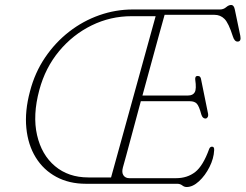

<svg xmlns="http://www.w3.org/2000/svg" viewBox="-20 -738 986 771"><path d="M691.5 0H325Q257.5 0 206 -27.8Q154.5 -55.5 123.5 -105.8Q92.5 -156 85.8 -223.8Q79 -291.5 100.5 -371.5Q120 -446.5 161 -507Q202 -567.5 257.8 -610.8Q313.5 -654 379 -677Q444.5 -700 513.5 -700H863.5Q877.5 -700 888 -709Q898.5 -718 908 -718Q919.5 -718 923 -699.5L945 -594Q949.5 -571 934 -571Q921.5 -571 915 -592Q898 -645.5 881.5 -662Q865 -678.5 841 -678.5H641Q631.5 -644.5 617 -592.2Q602.5 -540 585.8 -478.2Q569 -416.5 552 -354.5H735.5Q754.5 -354.5 762 -367.5Q769.5 -380.5 764 -418Q762.5 -433 773.5 -433Q780.5 -433 783.5 -429.2Q786.5 -425.5 787 -421.5L815.5 -281.5Q817 -272 813.5 -267Q810 -262 805 -262Q793.5 -262 788.5 -278Q779.5 -312 770.2 -321.8Q761 -331.5 742.5 -331.5H545.5Q528 -267 512.8 -210Q497.5 -153 487 -114.2Q476.5 -75.5 473.5 -65.5Q468 -45 475.8 -33.8Q483.5 -22.5 499.5 -22.5H687Q732 -22.5 763.8 -47.2Q795.5 -72 820 -140Q823.5 -149 831.5 -149Q841 -149 840 -135Q838.5 -101.5 821.2 -67.2Q804 -33 779 -10Q754 13 729.5 13Q720 13 711.8 6.5Q703.5 0 691.5 0ZM138 -377Q110.5 -275 128.8 -195.5Q147 -116 201 -70.8Q255 -25.5 334.5 -25.5H426L605 -673H508.5Q423.5 -673 348 -636Q272.5 -599 217.2 -532.5Q162 -466 138 -377Z"/></svg>

Font: Fraunces 72pt SuperSoft Thin
Style: Italic
Weight: 100
Italic angle: -16°
Version: Version 1.000;[b76b70a41]